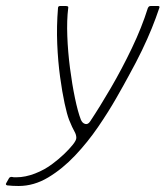

<svg xmlns="http://www.w3.org/2000/svg" viewBox="-116 -492 551 639"><path d="M-54 127Q-64 127 -73.5 126.5Q-83 126 -92 125Q-99 123 -95 117L-86 101Q-83 96 -75 97Q-72 98 -68.5 98Q-65 98 -61 98Q-32 98 0.5 85.5Q33 73 59 53Q78 39 96 22Q114 5 126 -10Q138 -25 138 -33Q138 -44 131.5 -55Q125 -66 114 -93Q107 -111 99 -148Q91 -185 84 -236Q77 -287 74.5 -345.5Q72 -404 77 -465Q77 -472 84 -472H104Q106 -472 109 -471Q112 -470 111 -465Q106 -425 108 -372Q110 -319 117 -265Q124 -211 133.5 -165.5Q143 -120 153 -94Q158 -82 167.5 -79.5Q177 -77 184 -88Q216 -136 253 -199.5Q290 -263 323 -332Q356 -401 376 -465Q378 -469 380 -470.5Q382 -472 386 -472H410Q417 -472 414 -465Q403 -432 389 -397.5Q375 -363 356.5 -324.5Q338 -286 312 -239Q297 -211 271 -165.5Q245 -120 210.5 -69.5Q176 -19 134 25.5Q92 70 44.5 98.5Q-3 127 -54 127Z"/></svg>

Font: Glory Thin
Style: Italic
Weight: 100
Italic angle: -12°
Designer: Robert Leuschke
Foundry: Robert Leuschke
Version: Version 1.011